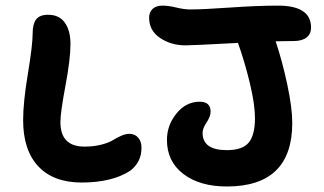

<svg xmlns="http://www.w3.org/2000/svg" viewBox="-20 -676 1164 689"><path d="M793.9 -6.8Q696.8 -6.8 637.9 -51.8Q579.1 -96.7 579.1 -173.8Q579.1 -226.6 613.3 -268.8Q647.5 -311 696.8 -311Q735.8 -311 735.8 -274.9Q735.8 -258.3 721.4 -236.8Q707 -215.3 707 -199.2Q707 -137.2 793.9 -137.2Q850.1 -137.2 872.6 -164.3Q895 -191.4 895 -252.9Q895 -299.8 877 -376Q858.9 -452.1 834 -522Q669.4 -513.2 646 -513.2Q594.2 -513.2 554.7 -539.6Q515.1 -565.9 515.1 -612.8Q515.1 -632.3 527.6 -644Q540 -655.8 563 -655.8Q585 -655.8 613 -648.9Q641.1 -642.1 663.1 -642.1Q708.5 -642.1 805.2 -648.9Q901.9 -655.8 978 -655.8Q1096.2 -655.8 1096.2 -577.1Q1096.2 -554.2 1080.1 -541.5Q1064 -528.8 1034.2 -528.8Q1022.9 -528.8 1001.2 -528.3Q979.5 -527.8 969.2 -527.8Q993.2 -456.1 1011 -372.3Q1028.8 -288.6 1028.8 -234.9Q1028.8 -6.8 793.9 -6.8ZM272.9 -21Q171.9 -21 117.4 -79.1Q63 -137.2 63 -245.1Q63 -309.1 80.1 -411.6Q97.2 -514.2 97.2 -557.1Q97.2 -589.4 109.6 -606.2Q122.1 -623 152.8 -623Q192.4 -623 212.6 -594.7Q232.9 -566.4 232.9 -518.1Q232.9 -463.9 214.8 -367.9Q196.8 -272 196.8 -237.8Q196.8 -149.9 283.2 -149.9Q316.9 -149.9 344 -157Q371.1 -164.1 385 -172.9Q398.9 -181.6 414.8 -188.7Q430.7 -195.8 443.8 -195.8Q463.9 -195.8 475.8 -182.1Q487.8 -168.5 487.8 -146Q487.8 -93.8 446.8 -63Q381.8 -21 272.9 -21Z"/></svg>

Font: Shantell Sans Irregular Bouncy
Style: Regular
Weight: 600
Designer: Stephen Nixon, Anya Danilova, Shantell Martin
Foundry: Arrow Type
Version: Version 1.006;[9816181b4]